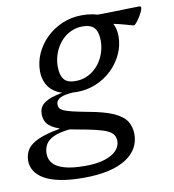

<svg xmlns="http://www.w3.org/2000/svg" viewBox="-143 -588 811 897"><g transform="rotate(-10 262.0 -140.0)"><path d="M537 -426.5Q532.5 -426.5 524.8 -428.8Q517 -431 504 -434.8Q491 -438.5 471.5 -443.5Q452 -448.5 424.8 -454Q397.5 -459.5 360 -465.5L353.5 -505Q397.5 -504.5 443 -505.8Q488.5 -507 524.8 -508Q561 -509 576 -509Q580.5 -509 582.5 -507.2Q584.5 -505.5 584.5 -502Q584.5 -495 578.8 -482.8Q573 -470.5 564.8 -457.5Q556.5 -444.5 548.8 -435.5Q541 -426.5 537 -426.5ZM225 -217.5Q250 -217.5 272.2 -226.2Q294.5 -235 312.8 -250.5Q331 -266 344 -286.8Q357 -307.5 364.2 -332Q371.5 -356.5 371.5 -383Q371.5 -423 355 -443Q338.5 -463 299 -463Q274 -463 251.8 -454.5Q229.5 -446 211.2 -430.5Q193 -415 180 -394.2Q167 -373.5 159.8 -349Q152.5 -324.5 152.5 -297.5Q152.5 -257.5 169 -237Q185.5 -216.5 225 -217.5ZM304 -515Q361 -515 394.2 -497.8Q427.5 -480.5 442.2 -452Q457 -423.5 457 -389.5Q457 -345.5 438.5 -305.2Q420 -265 387.5 -233.5Q355 -202 312 -184Q269 -166 220 -166Q163.5 -166 129.8 -183.2Q96 -200.5 81.5 -229Q67 -257.5 67 -290.5Q67 -335 85.5 -375.5Q104 -416 136.5 -447.2Q169 -478.5 212 -496.8Q255 -515 304 -515ZM182 234.5Q117.5 234.5 71.5 225.2Q25.5 216 -3.5 199.2Q-32.5 182.5 -46.2 160Q-60 137.5 -60 112Q-60 80 -44.2 57Q-28.5 34 8.8 17.5Q46 1 110 -10.5L120.5 -50.5L213 -2.5Q158.5 -2 123 5Q87.5 12 67.2 24.8Q47 37.5 38.8 55Q30.5 72.5 30.5 94.5Q30.5 120 46.8 139.5Q63 159 100.2 170Q137.5 181 199 181Q254.5 181 291.8 169Q329 157 347.8 137Q366.5 117 366.5 92.5Q366.5 76 359 63.8Q351.5 51.5 332 42Q312.5 32.5 278 24.2Q243.5 16 189.5 6.5Q122 -5 90.2 -20.5Q58.5 -36 49.2 -54.2Q40 -72.5 40 -91.5Q40 -122.5 60.2 -139.8Q80.5 -157 117 -166.5Q153.5 -176 201 -182L212 -167.5Q160 -165 140.2 -154Q120.5 -143 120.5 -124Q120.5 -114 125 -106.8Q129.5 -99.5 142.8 -93.2Q156 -87 183 -80.5Q210 -74 255 -65.5Q331.5 -52 374.2 -32.8Q417 -13.5 433.8 13.2Q450.5 40 450.5 75Q450.5 110.5 434 139.5Q417.5 168.5 384 190Q350.5 211.5 300.2 223Q250 234.5 182 234.5Z"/></g></svg>

Font: Newsreader 7pt
Style: Italic
Weight: 400
Italic angle: -17°
Designer: Hugues Gentile
Foundry: Production Type
Version: Version 1.003